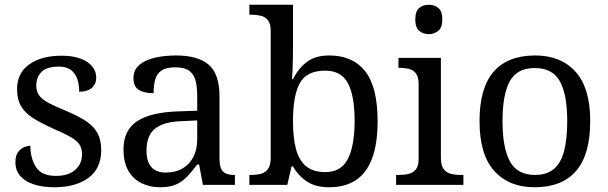

<svg xmlns="http://www.w3.org/2000/svg" viewBox="-20 -780 2565 810"><path d="M210 10Q160 10 123 -2Q86 -14 65.5 -37.5Q45 -61 45 -96Q45 -123 56 -138Q67 -153 81.5 -159Q96 -165 108 -165Q108 -113 131.5 -75.5Q155 -38 216 -38Q269 -38 297.5 -63.5Q326 -89 326 -129Q326 -154 315.5 -170Q305 -186 278.5 -201.5Q252 -217 203 -238Q152 -261 118.5 -282.5Q85 -304 68.5 -332.5Q52 -361 52 -404Q52 -472 103.5 -508.5Q155 -545 240 -545Q288 -545 320.5 -532.5Q353 -520 369.5 -499Q386 -478 386 -453Q386 -426 367.5 -409.5Q349 -393 314 -393Q314 -443 293 -471Q272 -499 228 -499Q177 -499 155 -476.5Q133 -454 133 -419Q133 -394 145.5 -377Q158 -360 185.5 -345.5Q213 -331 257 -313Q310 -291 343 -269Q376 -247 391.5 -218Q407 -189 407 -147Q407 -69 353 -29.5Q299 10 210 10Z M656 10Q612 10 576.5 -7.5Q541 -25 521 -60.5Q501 -96 501 -150Q501 -230 557.5 -268Q614 -306 729 -310L812 -313V-373Q812 -409 806 -436.5Q800 -464 780 -480Q760 -496 719 -496Q681 -496 661 -482Q641 -468 634.5 -443.5Q628 -419 628 -387Q586 -387 564.5 -401.5Q543 -416 543 -450Q543 -485 567.5 -506Q592 -527 633 -536.5Q674 -546 723 -546Q815 -546 860.5 -507Q906 -468 906 -373V-114Q906 -86 912 -70.5Q918 -55 932 -48.5Q946 -42 968 -42H971V0H836L820 -86H812Q791 -58 771 -36.5Q751 -15 724.5 -2.5Q698 10 656 10ZM679 -52Q720 -52 749.5 -69Q779 -86 795.5 -117.5Q812 -149 812 -191V-272L748 -269Q691 -267 658.5 -252Q626 -237 612 -210.5Q598 -184 598 -145Q598 -114 607 -93.5Q616 -73 634 -62.5Q652 -52 679 -52Z M1369 10Q1311 10 1274.5 -14.5Q1238 -39 1216 -78H1210L1192 0H1032V-42H1040Q1063 -42 1081.5 -47Q1100 -52 1111 -67.5Q1122 -83 1122 -114V-650Q1122 -680 1110.5 -694.5Q1099 -709 1080.5 -713.5Q1062 -718 1040 -718H1032V-760H1216V-576Q1216 -559 1215.5 -532.5Q1215 -506 1214 -481.5Q1213 -457 1212 -446H1216Q1239 -492 1275 -519Q1311 -546 1369 -546Q1468 -546 1520.5 -479.5Q1573 -413 1573 -269Q1573 -173 1549.5 -111Q1526 -49 1480.5 -19.5Q1435 10 1369 10ZM1353 -54Q1419 -54 1447.5 -109.5Q1476 -165 1476 -270Q1476 -377 1447.5 -429.5Q1419 -482 1352 -482Q1274 -482 1245 -429.5Q1216 -377 1216 -269Q1216 -200 1228.5 -152Q1241 -104 1271 -79Q1301 -54 1353 -54Z M1651 0V-42H1664Q1686 -42 1704.5 -46.5Q1723 -51 1734.5 -65.5Q1746 -80 1746 -109V-426Q1746 -456 1734.5 -470.5Q1723 -485 1704.5 -489.5Q1686 -494 1664 -494H1661V-536H1840V-114Q1840 -83 1851 -67.5Q1862 -52 1881 -47Q1900 -42 1922 -42H1935V0ZM1789 -636Q1765 -636 1748.5 -650Q1732 -664 1732 -698Q1732 -733 1748.5 -746.5Q1765 -760 1789 -760Q1812 -760 1829 -746.5Q1846 -733 1846 -698Q1846 -664 1829 -650Q1812 -636 1789 -636Z M2235 10Q2127 10 2065 -59Q2003 -128 2003 -269Q2003 -409 2062.5 -477.5Q2122 -546 2238 -546Q2346 -546 2408 -477.5Q2470 -409 2470 -269Q2470 -128 2410.5 -59Q2351 10 2235 10ZM2237 -42Q2287 -42 2317 -67.5Q2347 -93 2360 -144Q2373 -195 2373 -269Q2373 -381 2342 -437Q2311 -493 2236 -493Q2161 -493 2130.5 -437Q2100 -381 2100 -269Q2100 -157 2131 -99.5Q2162 -42 2237 -42Z"/></svg>

Font: Noto Serif Tamil
Style: Regular
Weight: 400
Designer: Indian Type Foundry, Tom Grace, and the Monotype Design Team
Foundry: Monotype Imaging Inc.
Version: Version 2.003